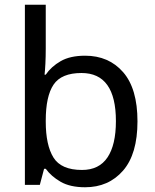

<svg xmlns="http://www.w3.org/2000/svg" viewBox="-20 -780 655 810"><path d="M173 -575Q173 -541 171.5 -511.5Q170 -482 168 -465H173Q196 -499 236 -522Q276 -545 339 -545Q439 -545 499.5 -475.5Q560 -406 560 -268Q560 -130 499 -60Q438 10 339 10Q276 10 236 -13Q196 -36 173 -68H166L148 0H85V-760H173ZM324 -472Q239 -472 206 -423Q173 -374 173 -271V-267Q173 -168 205.5 -115.5Q238 -63 326 -63Q398 -63 433.5 -116Q469 -169 469 -269Q469 -472 324 -472Z"/></svg>

Font: Noto Sans Coptic
Style: Regular
Weight: 400
Designer: Monotype Design Team, Denis Moyogo Jacquerye
Foundry: Monotype Imaging Inc.
Version: Version 2.002; ttfautohint (v1.8.4.7-5d5b)